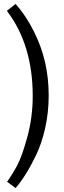

<svg xmlns="http://www.w3.org/2000/svg" viewBox="-20 -783 327 974"><path d="M162 6Q112 110 59 171L16 139Q42 103 67 56.5Q92 10 119 -89.5Q146 -189 146 -296Q146 -556 15 -728L59 -763Q111 -705 151 -625.5Q191 -546 209 -465.5Q227 -385 227 -298.5Q227 -212 209 -132.5Q191 -53 162 6Z"/></svg>

Font: Cherry Swash
Style: Regular
Weight: 400
Designer: Kasatkina Nataliya
Foundry: Nataliya Kasatkina
Version: Version 1.001